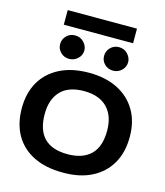

<svg xmlns="http://www.w3.org/2000/svg" viewBox="-139 -1078 1028 1194"><g transform="rotate(15 375.0 -481.0)"><path d="M377 11Q268 11 190 -27.5Q112 -66 70.5 -138Q29 -210 29 -311Q29 -409 70.5 -480.5Q112 -552 190 -591.5Q268 -631 377 -631Q485 -631 562.5 -591.5Q640 -552 682 -480.5Q724 -409 724 -311Q724 -210 682 -138Q640 -66 562.5 -27Q485 12 377 11ZM377 -107Q474 -107 526 -157.5Q578 -208 578 -312Q578 -407 526 -460Q474 -513 377 -513Q277 -513 226.5 -460Q176 -407 176 -312Q176 -107 377 -107ZM233 -682Q201 -682 178.5 -704Q156 -726 156 -757Q156 -788 178 -810.5Q200 -833 233 -833Q267 -833 289.5 -809.5Q312 -786 312 -757Q312 -726 288.5 -704Q265 -682 233 -682ZM516 -682Q484 -682 461.5 -703.5Q439 -725 439 -757Q439 -788 461 -810.5Q483 -833 516 -833Q550 -833 572 -809Q594 -785 594 -757Q594 -726 571 -704Q548 -682 516 -682ZM147 -879V-973H593V-879Z"/></g></svg>

Font: Inconsolata ExtraExpanded Black
Style: Regular
Weight: 900
Width: 8
Monospace: yes
Designer: Raph Levien, Cyreal, Brenton Simpson
Foundry: Raph Levien, Cyreal, Google
Version: Version 3.001; ttfautohint (v1.8.2.53-6de2)